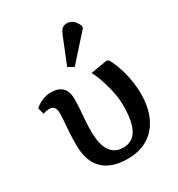

<svg xmlns="http://www.w3.org/2000/svg" viewBox="-192 -927 983 1063"><g transform="rotate(-30 299.5 -395.5)"><path d="M314 14Q211 14 157.5 -38.5Q104 -91 104 -193Q104 -241 106 -273Q108 -305 110.5 -333.5Q113 -362 113 -397Q113 -420 103.5 -431.5Q94 -443 74 -443Q64 -443 54 -441Q44 -439 34 -435L23 -476Q45 -496 72.5 -507Q100 -518 127 -518Q175 -518 199 -493.5Q223 -469 223 -421Q223 -392 221.5 -368.5Q220 -345 218 -323Q216 -301 214.5 -276Q213 -251 213 -218Q213 -164 225 -127Q237 -90 262 -71Q287 -52 322 -52Q382 -52 410.5 -101.5Q439 -151 439 -255Q439 -291 431.5 -332Q424 -373 410.5 -415.5Q397 -458 377 -498L483 -516L496 -509Q515 -473 528.5 -432Q542 -391 549 -348Q556 -305 556 -262Q556 -176 527 -114Q498 -52 444 -19Q390 14 314 14ZM313 -574 276 -594 342 -758Q353 -785 364.5 -795Q376 -805 395 -805Q416 -805 432 -792.5Q448 -780 460 -753V-738Z"/></g></svg>

Font: Literata 18pt Medium
Style: Regular
Weight: 500
Designer: Latin by Veronika Burian and Jose Scaglione. Greek by Irene Vlachou. Cyrillic by Vera Evstafieva.
Foundry: TypeTogether
Version: Version 3.103;gftools[0.9.29]